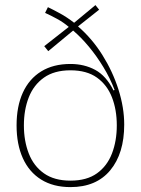

<svg xmlns="http://www.w3.org/2000/svg" viewBox="-20 -744 563 769"><path d="M262.2 -462.4Q327.6 -462.4 368.4 -433.1Q409.2 -403.8 428.5 -354Q447.8 -304.2 447.8 -241.7Q447.8 -179.7 428.5 -129.4Q409.2 -79.1 368.4 -49.8Q327.6 -20.5 262.2 -20.5Q197.3 -20.5 156 -49.8Q114.7 -79.1 95.2 -129.4Q75.7 -179.7 75.7 -241.7Q75.7 -304.2 95.2 -354Q114.7 -403.8 156 -433.1Q197.3 -462.4 262.2 -462.4ZM262.2 -487.8Q193.4 -487.8 145 -458Q96.7 -428.2 71.5 -373Q46.4 -317.9 46.4 -241.7Q46.4 -166 71.5 -110.4Q96.7 -54.7 145 -24.7Q193.4 5.4 262.2 5.4Q365.7 5.4 421.6 -62Q477.5 -129.4 477.5 -245.1Q477.5 -312.5 454.6 -385Q431.6 -457.5 390.1 -523.7Q348.6 -589.8 292.5 -638.2L377 -705.1L362.3 -723.6L276.9 -652.8Q248 -675.3 220.2 -690.4Q192.4 -705.6 171.9 -715.3L160.6 -692.4Q183.6 -682.1 209 -668.2Q234.4 -654.3 255.4 -636.2L157.2 -559.1L173.3 -539.1L272.9 -621.6Q304.7 -594.7 335.9 -557.1Q367.2 -519.5 394 -475.3Q420.9 -431.2 439 -383.8L434.6 -381.8Q405.3 -440.4 361.3 -464.1Q317.4 -487.8 262.2 -487.8Z"/></svg>

Font: Estedad-FD VF
Style: Regular
Weight: 100
Designer: Amin Abedi
Version: Version 7.3